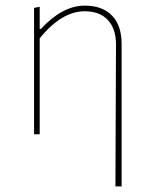

<svg xmlns="http://www.w3.org/2000/svg" viewBox="-20 -477 546 682"><path d="M121 -453V-374H125Q202 -457 281 -457Q344 -457 378 -421.5Q412 -386 412 -321V185H390L392 -320Q392 -375 363 -406Q334 -437 281 -437Q199 -437 121 -341V0H101V-449Z"/></svg>

Font: Alegreya Sans Thin
Style: Regular
Weight: 100
Designer: Juan Pablo del Peral
Foundry: Huerta Tipografica
Version: Version 2.007